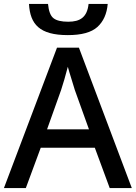

<svg xmlns="http://www.w3.org/2000/svg" viewBox="-20 -960 694 980"><path d="M432.1 -939.9C424.8 -871.1 388.2 -849.1 328.1 -849.1C293.5 -849.1 268.1 -855 252.9 -867.2C237.8 -878.9 228.5 -903.3 225.1 -939.9H127.9C133.8 -835.9 182.1 -780.8 326.2 -780.8C396 -780.8 446.3 -794.4 477.1 -822.3C507.8 -850.1 525.4 -889.2 529.8 -939.9ZM652.8 0 382.8 -716.8H271L0 0H111.8L188 -206.1H463.9L540 0ZM434.1 -299.8H220.2L292 -501C295.9 -512.2 301.3 -529.8 308.1 -553.2C314.5 -576.2 320.8 -598.1 326.2 -619.1C333.5 -590.3 356.4 -521.5 361.8 -501Z"/></svg>

Font: Noto Reveo Sans
Style: Regular
Weight: 500
Designer: Monotype Design Team
Foundry: Monotype Imaging Inc.
Version: Version 2.007